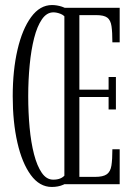

<svg xmlns="http://www.w3.org/2000/svg" viewBox="-20 -731 532 762"><path d="M185.5 11Q137 11 102.2 -36.5Q67.5 -84 49 -165.2Q30.5 -246.5 30.5 -349Q30.5 -452 49.5 -533.8Q68.5 -615.5 103.5 -663.2Q138.5 -711 186.5 -711Q205.5 -711 225.8 -704.5Q246 -698 257.5 -683L245.5 -653.5Q236 -670 220.5 -676Q205 -682 192 -682Q165.5 -682 146.5 -654.5Q127.5 -627 115.5 -580Q103.5 -533 97.8 -473.2Q92 -413.5 92 -349Q92 -284.5 97.5 -225Q103 -165.5 115 -119Q127 -72.5 145.8 -45.2Q164.5 -18 191 -18Q208 -18 219.2 -22.8Q230.5 -27.5 237.5 -36Q244.5 -44.5 248.5 -54L264.5 -24.5Q251.5 -6.5 231.2 2.2Q211 11 185.5 11ZM235.5 0V-700H455V-563H426Q426 -603.5 422.5 -627.2Q419 -651 405.8 -661Q392.5 -671 362 -671H295V-375H411V-425.5H440V-296.5H411V-346H295V-29H357.5Q389.5 -29 404 -39.5Q418.5 -50 422.2 -74Q426 -98 426 -138.5H455V0Z"/></svg>

Font: Imbue 24pt Light
Style: Regular
Weight: 300
Designer: Tyler Finck
Foundry: Etcetera Type Company
Version: Version 1.102